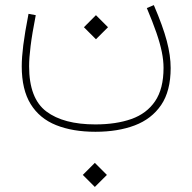

<svg xmlns="http://www.w3.org/2000/svg" viewBox="-20 -303 764 763"><path d="M309.1 392.1 356.9 439.9 404.8 392.1 356.9 344.2ZM313.5 -194.8 361.3 -147 409.2 -194.8 361.3 -242.7ZM563.5 -271Q586.9 -215.3 601.6 -172.9Q616.2 -130.4 623 -96.7Q629.9 -63 629.9 -33.2Q629.9 49.8 596.4 99.1Q563 148.4 502.2 169.9Q441.4 191.4 358.9 191.4Q232.4 191.4 164.1 139.9Q95.7 88.4 95.7 -39.6Q95.7 -72.8 101.6 -120.1Q107.4 -167.5 122.1 -242.7L93.3 -248Q78.6 -172.4 72.5 -123.5Q66.4 -74.7 66.4 -39.6Q66.4 53.2 101.8 110.6Q137.2 168 203.1 194.3Q269 220.7 359.4 220.7Q448.2 220.7 515.4 195.3Q582.5 169.9 620.4 114.3Q658.2 58.6 658.2 -32.7Q658.2 -82 642.8 -140.4Q627.4 -198.7 591.3 -282.7Z"/></svg>

Font: Estedad-FD VF
Style: Regular
Weight: 100
Designer: Amin Abedi
Version: Version 7.3